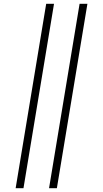

<svg xmlns="http://www.w3.org/2000/svg" viewBox="-20 -843 540 1006"><path d="M237 143 397 -823H438L278 143ZM62 143 222 -823H263L103 143Z"/></svg>

Font: Iosevka Slab XLtObl
Style: Regular
Weight: 200
Italic angle: -9°
Monospace: yes
Designer: Belleve Invis
Foundry: Belleve Invis
Version: Version 11.1.1; ttfautohint (v1.8.3)